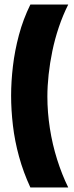

<svg xmlns="http://www.w3.org/2000/svg" viewBox="-20 -723 325 847"><path d="M281 -703Q257 -655 239.5 -603Q222 -551 211 -498Q200 -445 194.5 -394Q189 -343 189 -297Q189 -228 200 -157Q211 -86 232 -19.5Q253 47 281 104H114Q83 37 64 -32Q45 -101 37 -169.5Q29 -238 29 -301Q29 -363 37 -431Q45 -499 63.5 -568.5Q82 -638 114 -703Z"/></svg>

Font: Bricolage Grotesque 72pt SemiCondensed ExtraBold
Style: Regular
Weight: 800
Width: 4
Designer: Mathieu Triay
Foundry: Atelier Triay
Version: Version 1.001;gftools[0.9.33.dev8+g029e19f]